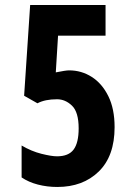

<svg xmlns="http://www.w3.org/2000/svg" viewBox="-20 -734 540 764"><path d="M208 10Q168 10 131 0.5Q94 -9 66 -28V-155Q105 -132 145 -122Q185 -112 207 -112Q253 -112 273 -139Q293 -166 293 -223Q293 -288 266.5 -313.5Q240 -339 207 -339Q159 -339 129 -323L76 -353L100 -714H400V-592H211L202 -446Q222 -450 235 -452Q248 -454 255 -454Q304 -454 345 -428Q386 -402 411 -351.5Q436 -301 436 -228Q436 -113 373 -51.5Q310 10 208 10Z"/></svg>

Font: Noto Sans Mono ExtraCondensed
Style: Bold
Weight: 700
Width: 2
Designer: Monotype Design Team
Foundry: Monotype Imaging Inc.
Version: Version 2.014